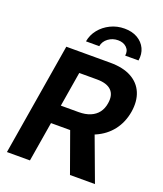

<svg xmlns="http://www.w3.org/2000/svg" viewBox="-169 -1062 993 1171"><g transform="rotate(20 327.5 -476.5)"><path d="M17.6 0 138.2 -727.5H423.8Q506.8 -727.5 560.5 -698.2Q614.3 -668.9 636.7 -615.5Q659.2 -562 647.5 -490.2Q635.3 -418.5 594.7 -366.2Q554.2 -314 489.5 -285.9Q424.8 -257.8 341.3 -257.8H148.9L168.9 -378.4H345.2Q388.7 -378.4 420.4 -391.6Q452.1 -404.8 471.2 -429.9Q490.2 -455.1 495.6 -490.7Q504.9 -545.9 475.8 -575Q446.8 -604 382.3 -604H267.1L167 0ZM426.8 0 308.1 -330.1H466.3L588.9 0ZM435.5 -953.1Q484.9 -953.1 520 -932.6Q555.2 -912.1 571.5 -877.4Q587.9 -842.8 580.6 -799.3H494.1Q499.5 -831.5 478.5 -852.1Q457.5 -872.6 422.4 -872.6Q386.7 -872.6 359.1 -852.1Q331.5 -831.5 325.7 -799.3H239.7Q247.1 -842.8 274.9 -877.4Q302.7 -912.1 344.7 -932.6Q386.7 -953.1 435.5 -953.1Z"/></g></svg>

Font: Inter 20pt
Style: Bold Italic
Weight: 700
Italic angle: -9.3988°
Version: Version 4.001;git-66647c0bb